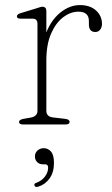

<svg xmlns="http://www.w3.org/2000/svg" viewBox="-20 -490 440 756"><path d="M162.5 -446.5V-362.5Q183 -413.5 219.2 -441.8Q255.5 -470 294.5 -470Q334.5 -470 358 -448.8Q381.5 -427.5 381.5 -396Q381.5 -382 374.2 -373Q367 -364 355.5 -364Q330 -364 330 -394V-407.5Q330 -444 288.5 -444Q258 -444 229 -422.2Q200 -400.5 181.2 -357.8Q162.5 -315 162.5 -252.5V-54Q162.5 -30 189.5 -27.5L236.5 -22Q254 -20 254 -10Q254 0 238.5 0H70Q55 0 55 -10Q55 -18.5 72 -22L101 -27Q127.5 -32 127.5 -53.5V-396Q127.5 -416.5 109 -416.5H61Q46.5 -416.5 46.5 -425.5Q46.5 -433.5 60.5 -438L119.5 -456Q128 -458.5 135.2 -461Q142.5 -463.5 147 -463.5Q162.5 -463.5 162.5 -446.5ZM149.5 157Q134.5 157 126 148Q117.5 139 117.5 126Q117.5 112 127.5 102.8Q137.5 93.5 152.5 93.5Q169 93.5 180.8 106.8Q192.5 120 192.5 152Q192.5 188.5 175 212.8Q157.5 237 130.5 245Q119 248.5 116 241Q112.5 233 123.5 229.5Q144.5 222 157 205.2Q169.5 188.5 169.5 170Q169.5 157 157.5 157Z"/></svg>

Font: Fraunces 9pt Soft Thin
Style: Regular
Weight: 100
Version: Version 1.000;[b76b70a41]